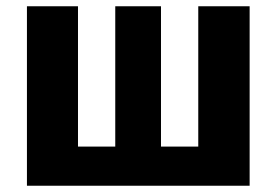

<svg xmlns="http://www.w3.org/2000/svg" viewBox="-20 -593 881 613"><path d="M777 -573H613V-125H494V-573H348V-125H229V-573H66V0H777Z"/></svg>

Font: Glow Sans SC Normal ExtraBold
Style: Regular
Weight: 800
Designer: Ryoko NISHIZUKA (kana, bopomofo & ideographs); Paul D. Hunt (Latin, Greek & Cyrillic); Sandoll Communications, Soo-young
Version: Version 0.93